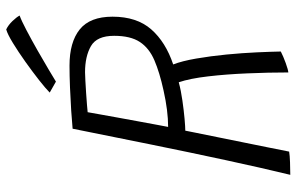

<svg xmlns="http://www.w3.org/2000/svg" viewBox="-180 -714 908 587"><g transform="rotate(-90 273.5 -420.0)"><path d="M33 14Q54 -72.5 78 -183.8Q102 -295 126.5 -415.8Q151 -536.5 174 -651.5Q195 -653.5 229 -655.8Q263 -658 300 -659.5Q337 -661 367 -661Q438.5 -661 477.5 -629.8Q516.5 -598.5 516.5 -529.5Q516.5 -455.5 477.8 -411.2Q439 -367 370.5 -344Q381 -317 388.5 -273.5Q396 -230 400.8 -181Q405.5 -132 407.5 -87.8Q409.5 -43.5 410 -15Q395.5 -7.5 374.8 0Q354 7.5 346 8Q346 -52.5 343.2 -117Q340.5 -181.5 334 -237.2Q327.5 -293 316 -327Q290 -320 259.8 -315.8Q229.5 -311.5 204.2 -309.2Q179 -307 168 -307Q167 -300.5 161.5 -274.2Q156 -248 148.5 -210.2Q141 -172.5 132.5 -131.2Q124 -90 116.5 -52.2Q109 -14.5 104 10.5Q92.5 12.5 71.2 13.2Q50 14 33 14ZM179.5 -359.5Q228.5 -359.5 291 -373.5Q346 -385.5 383.2 -401.5Q420.5 -417.5 439.2 -446Q458 -474.5 458 -524.5Q458 -577.5 426.5 -595.5Q395 -613.5 346.5 -613.5Q338.5 -613.5 320.8 -612.5Q303 -611.5 282.8 -610.2Q262.5 -609 246.2 -607.5Q230 -606 224.5 -605.5Q223 -597 218.5 -571.8Q214 -546.5 208 -513.5Q202 -480.5 196 -448Q190 -415.5 185.5 -391.2Q181 -367 179.5 -359.5ZM477.5 -854.5Q491 -848 503 -835.5Q515 -823 520 -813.5Q504.5 -808 475 -792.5Q445.5 -777 413 -758.5Q380.5 -740 354 -724.2Q327.5 -708.5 318 -702.5L284.5 -721.5Q296.5 -733.5 322.2 -753.8Q348 -774 378.5 -795.8Q409 -817.5 436 -834Q463 -850.5 477.5 -854.5Z"/></g></svg>

Font: Grandstander ExtraLight
Style: Italic
Weight: 200
Italic angle: -15°
Designer: Tyler Finck
Foundry: Etcetera Type Co
Version: Version 1.200; ttfautohint (v1.8.3)